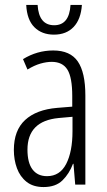

<svg xmlns="http://www.w3.org/2000/svg" viewBox="-20 -746 431 776"><path d="M195 -542Q264 -542 294.5 -497.5Q325 -453 325 -360V0H284L277 -84H275Q260 -44 232.5 -17Q205 10 156 10Q114 10 87.5 -11Q61 -32 48.5 -66Q36 -100 36 -140Q36 -219 81.5 -261Q127 -303 211 -310L272 -315V-358Q272 -433 252.5 -464.5Q233 -496 189 -496Q168 -496 143.5 -489Q119 -482 91 -465L73 -507Q130 -542 195 -542ZM217 -269Q91 -257 91 -141Q91 -88 111.5 -61Q132 -34 170 -34Q222 -34 247.5 -83.5Q273 -133 273 -216V-274ZM198 -606Q149 -606 119 -636Q89 -666 86 -726H132Q137 -644 199 -644Q260 -644 265 -726H311Q307 -668 277.5 -637Q248 -606 198 -606Z"/></svg>

Font: Noto Sans ExtraCondensed Light
Style: Regular
Weight: 300
Width: 2
Designer: Monotype Design Team
Foundry: Monotype Imaging Inc.
Version: Version 2.013; ttfautohint (v1.8.4.7-5d5b)